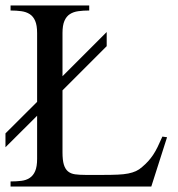

<svg xmlns="http://www.w3.org/2000/svg" viewBox="-20 -682 651 702"><path d="M533.2 0H18.6V-18.6Q40 -18.6 57.9 -20.8Q75.7 -22.9 88.6 -31.5Q101.6 -40 108.6 -56.4Q115.7 -72.8 115.7 -101.1V-258.8L0 -143.6V-194.3L115.7 -309.6V-561Q115.7 -589.4 108.6 -605.7Q101.6 -622.1 88.6 -630.4Q75.7 -638.7 57.9 -641.1Q40 -643.6 18.6 -643.6V-662.1H306.2V-643.6Q284.2 -643.6 266.4 -641.1Q248.5 -638.7 235.6 -630.4Q222.7 -622.1 215.6 -605.7Q208.5 -589.4 208.5 -561V-403.3L370.1 -564.9V-513.2L208.5 -351.6V-125Q208.5 -96.7 213.4 -80.3Q218.3 -64 228.5 -55.4Q238.8 -46.9 254.4 -44.7Q270 -42.5 292 -42.5H358.9Q388.7 -42.5 410.6 -43.5Q432.6 -44.4 448.7 -47.6Q464.8 -50.8 477.1 -56.4Q489.3 -62 499.5 -71.3Q512.2 -82 521.7 -92.5Q531.2 -103 539.8 -115.7Q548.3 -128.4 556.2 -144.5Q564 -160.6 573.7 -182.6L590.8 -180.2Z"/></svg>

Font: Doulos SIL Compact
Style: Regular
Weight: 400
Designer: Walt Agee, Victor Gaultney, Peter Martin, Debbi Hosken
Foundry: SIL International
Version: Version 4.110; 2011; Maintenance release ; LnSpcTght